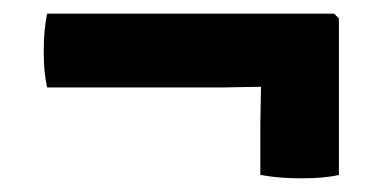

<svg xmlns="http://www.w3.org/2000/svg" viewBox="-20 -376 570 281"><path d="M362 -249 304 -248H49Q44 -269 44 -301Q44 -333 49 -356H469L476 -349V-120Q455 -115 421.5 -115Q388 -115 361 -120V-194Z"/></svg>

Font: Signika
Style: Semibold
Weight: 600
Designer: Anna Giedrys
Foundry: Anna Giedrys
Version: Version 1.001